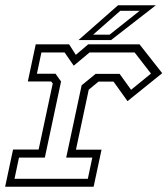

<svg xmlns="http://www.w3.org/2000/svg" viewBox="-22 -708 636 728"><path d="M-2.5 0 27.5 -141H124.5L178 -391.5L172 -399H83.5L113.5 -540H240L265.5 -500L312.5 -540H507L593 -430.5L461.5 -324.5L408.5 -398.5H351.5L314.5 -368L266 -140.5H363L333 0ZM33 -30H311L328 -110.5H229L287.5 -384.5L340.5 -428H431.5L475 -367.5L550.5 -429L488.5 -509H317.5L257.5 -459L223 -509H135L118 -428.5H188.5L209.5 -399L148 -110.5H50ZM275.5 -556 425.5 -688H569L399 -556ZM331 -576.5H393.5L507.5 -667H434Z"/></svg>

Font: Tourney Light
Style: Italic
Weight: 300
Italic angle: -12°
Version: Version 1.015